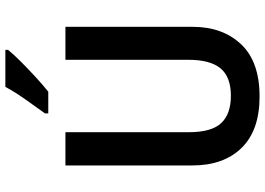

<svg xmlns="http://www.w3.org/2000/svg" viewBox="-156 -822 988 716"><g transform="rotate(-90 338.0 -464.0)"><path d="M596 -240Q596 -128 531 -59Q466 10 336 10Q210 10 144.5 -57Q79 -124 79 -241V-714H203V-254Q203 -169 237 -133Q271 -97 339 -97Q409 -97 441 -135.5Q473 -174 473 -255V-714H596ZM510 -928Q495 -909 467 -881Q439 -853 408.5 -825Q378 -797 354 -778H273V-790Q297 -823 325.5 -863.5Q354 -904 372 -938H510Z"/></g></svg>

Font: Noto Sans Gujarati SemiCondensed SemiBold
Style: Regular
Weight: 600
Width: 4
Designer: Jelle Bosma - Monotype Design Team, Universal Thirst
Foundry: Monotype Imaging Inc.
Version: Version 2.106; ttfautohint (v1.8.4.7-5d5b)